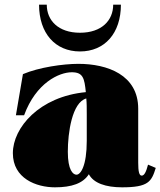

<svg xmlns="http://www.w3.org/2000/svg" viewBox="-20 -786 686 821"><path d="M215 15C287 15 335 -2 360 -41C380 -3 432 15 502 15C614 15 628 -9 646 -68L613 -82C605 -51 597 -35 586 -35C575 -35 571 -53 571 -90V-321C571 -466 439 -513 315 -513C250 -513 146 -498 78 -469L48 -293H83C134 -432 233 -477 287 -477C335 -477 341 -452 347 -392C148 -373 35 -240 35 -131C35 -23 135 15 215 15ZM307 -39C292 -39 270 -59 270 -137C270 -218 288 -348 349 -365C351 -345 351 -322 351 -296V-184C351 -77 325 -39 307 -39ZM180 -766H147C147 -644 216 -566 322 -566C428 -566 497 -644 497 -766H464C464 -699 415 -646 322 -646C229 -646 180 -699 180 -766Z"/></svg>

Font: Sprat Condensed Black
Style: Regular
Weight: 900
Designer: Ethan Nakache
Foundry: Collletttivo
Version: Version 2.000;Glyphs 3.2 (3217)